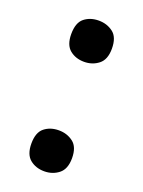

<svg xmlns="http://www.w3.org/2000/svg" viewBox="-114 -610 507 679"><g transform="rotate(20 139.5 -270.5)"><path d="M63 -476Q63 -519 85 -536.5Q107 -554 139 -554Q170 -554 193 -536.5Q216 -519 216 -476Q216 -435 193 -417Q170 -399 139 -399Q107 -399 85 -417Q63 -435 63 -476ZM63 -64Q63 -106 85 -123.5Q107 -141 139 -141Q170 -141 193 -123.5Q216 -106 216 -64Q216 -23 193 -5Q170 13 139 13Q107 13 85 -5Q63 -23 63 -64Z"/></g></svg>

Font: Noto Sans Gujarati UI SemiBold
Style: Regular
Weight: 600
Designer: Jelle Bosma - Monotype Design Team, Universal Thirst
Foundry: Monotype Imaging Inc.
Version: Version 2.106; ttfautohint (v1.8.4.7-5d5b)